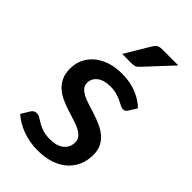

<svg xmlns="http://www.w3.org/2000/svg" viewBox="-225 -803 885 885"><g transform="rotate(45 218.0 -360.0)"><path d="M370 -417.5 394 -456.5C375 -475.5 351.5 -490.5 323.5 -501.5C295.5 -512.5 264.3 -518 230 -518C199.7 -518 172.9 -513.9 149.8 -505.8C126.6 -497.6 107.1 -486.5 91.2 -472.5C75.4 -458.5 63.4 -442.3 55.2 -424C47.1 -405.7 43 -386.3 43 -366C43 -343.7 46.7 -324.7 54 -309.2C61.3 -293.7 71.1 -280.6 83.2 -269.7C95.4 -258.9 109.2 -250 124.8 -243C140.2 -236 156 -229.8 172 -224.5C188 -219.2 203.8 -214.2 219.2 -209.5C234.8 -204.8 248.6 -199.5 260.8 -193.5C272.9 -187.5 282.7 -180.3 290 -172C297.3 -163.7 301 -153 301 -140C301 -130.3 299.2 -121.2 295.5 -112.7C291.8 -104.2 286.2 -96.7 278.5 -90C270.8 -83.3 261.2 -78.1 249.5 -74.2C237.8 -70.4 224 -68.5 208 -68.5C188.7 -68.5 172.5 -70.7 159.5 -75.2C146.5 -79.7 135.4 -84.7 126.3 -90C117.1 -95.3 109.1 -100.2 102.3 -104.7C95.4 -109.2 88.5 -111.5 81.5 -111.5C74.8 -111.5 69.3 -110.1 64.8 -107.2C60.3 -104.4 56.5 -100.5 53.5 -95.5L28.5 -54.5C38.5 -45.5 49.9 -37.2 62.8 -29.5C75.6 -21.8 89.4 -15.2 104.3 -9.7C119.1 -4.2 134.8 0.1 151.3 3.3C167.8 6.4 184.8 8 202.5 8C234.5 8 262.9 3.8 287.8 -4.5C312.6 -12.8 333.3 -24.5 350 -39.5C366.7 -54.5 379.3 -72.2 388 -92.5C396.7 -112.8 401 -135 401 -159C401 -179.7 397.3 -197.2 390 -211.7C382.7 -226.2 373 -238.6 361 -248.7C349 -258.9 335.3 -267.5 320 -274.5C304.7 -281.5 289 -287.7 273 -293C257 -298.3 241.3 -303.3 226 -308C210.7 -312.7 197 -317.9 185 -323.7C173 -329.6 163.3 -336.5 156 -344.5C148.7 -352.5 145 -362.5 145 -374.5C145 -383.5 147 -391.9 151 -399.7C155 -407.6 160.8 -414.4 168.3 -420.2C175.8 -426.1 184.9 -430.6 195.8 -433.8C206.6 -436.9 218.7 -438.5 232 -438.5C248.3 -438.5 262.6 -436.8 274.8 -433.2C286.9 -429.8 297.5 -425.8 306.5 -421.5C315.5 -417.2 323.3 -413.2 330 -409.8C336.7 -406.2 342.8 -404.5 348.5 -404.5C353.5 -404.5 357.7 -405.5 361 -407.5C364.3 -409.5 367.3 -412.8 370 -417.5ZM386 -728H281.5C269.5 -728 260.4 -726 254.3 -722C248.1 -718 242.7 -711.8 238 -703.5L165.5 -582.5H229.5C237.8 -582.5 244.6 -583.7 249.8 -586C254.9 -588.3 260.2 -592.5 265.5 -598.5Z"/></g></svg>

Font: Lato Semibold
Style: Regular
Weight: 600
Designer: Lukasz Dziedzic
Foundry: tyPoland Lukasz Dziedzic
Version: Version 2.006; 2014-01-15